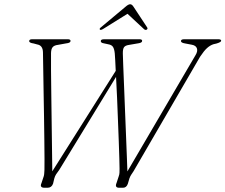

<svg xmlns="http://www.w3.org/2000/svg" viewBox="-20 -885 1062 905"><path d="M833 -691.5Q833 -700 848.5 -700H1008.5Q1022.5 -700 1022.5 -693Q1022.5 -686.5 1001 -680L986 -676.5Q970.5 -671.5 956 -658.5Q941.5 -645.5 923 -617.5L609.5 -78Q604.5 -70.5 599 -62.2Q593.5 -54 590 -44L582.5 -18.5Q576 0 559.5 0H542Q519.5 0 529.5 -23L539 -52Q543 -62.5 543.2 -71.2Q543.5 -80 543.5 -90.5Q543.5 -104 542.5 -138Q541.5 -172 539.8 -218.8Q538 -265.5 536 -318.8Q534 -372 531.8 -424.8Q529.5 -477.5 527 -522.5L259.5 -84.5Q250 -72 244.5 -63.5Q239 -55 236 -44L230 -19Q223 0 204 0H190Q165.5 0 175.5 -22L183.5 -46Q187.5 -56 188.2 -64.5Q189 -73 189.5 -84Q190 -98 189.8 -135.2Q189.5 -172.5 189 -224.8Q188.5 -277 187.5 -336Q186.5 -395 185.5 -452.8Q184.5 -510.5 183.8 -559Q183 -607.5 182.5 -638Q182 -671 155.5 -675.5L139 -680Q117.5 -683 117.5 -691Q117.5 -700 131.5 -700H299.5Q312.5 -700 312.5 -692Q312.5 -682.5 291.5 -680.5L253 -673.5Q236 -671.5 228.5 -663Q221 -654.5 220.5 -635Q220 -606 220.5 -554.2Q221 -502.5 221.8 -438.5Q222.5 -374.5 223.5 -307.8Q224.5 -241 225.2 -180.8Q226 -120.5 226.5 -77.5L525.5 -551Q524.5 -578 523.2 -599Q522 -620 521 -633Q519 -653.5 512.8 -663.5Q506.5 -673.5 491.5 -676L468.5 -681Q455 -683 455 -691.5Q455 -700 471.5 -700H637.5Q650 -700 650 -692.5Q650 -687.5 645.5 -685Q641 -682.5 635.5 -681.5L589 -673.5Q570.5 -671 564.5 -662.2Q558.5 -653.5 559 -632Q559.5 -613 561 -572.8Q562.5 -532.5 564.8 -479.2Q567 -426 569.2 -367.2Q571.5 -308.5 573.8 -252.2Q576 -196 577.8 -150.2Q579.5 -104.5 580.5 -77L901 -624Q913 -643 908.2 -656.8Q903.5 -670.5 885 -674L851 -680.5Q833 -683.5 833 -691.5ZM671 -745Q665.5 -742 659 -747.5L581 -820L464.5 -747.5Q455 -742 451.5 -745Q446.5 -749 455.5 -756L571.5 -853Q585 -865 593.5 -865Q602 -865 609.5 -853L673.5 -756Q678 -749 671 -745Z"/></svg>

Font: Fraunces 9pt Thin
Style: Italic
Weight: 100
Italic angle: -16°
Version: Version 1.000;[b76b70a41]